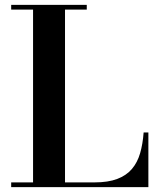

<svg xmlns="http://www.w3.org/2000/svg" viewBox="-20 -770 660 790"><path d="M26 0V-19.5H116V-730.5H26V-750H337V-730.5H247.5V-19.5H368.5Q425 -19.5 462.5 -33.8Q500 -48 522.8 -74.8Q545.5 -101.5 556.5 -139.5Q567.5 -177.5 571 -225H590.5V0Z"/></svg>

Font: Bodoni Moda 11pt SemiBold
Style: Regular
Weight: 600
Designer: Owen Earl
Foundry: indestructible type
Version: Version 2.004